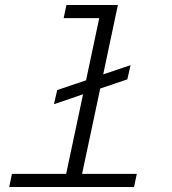

<svg xmlns="http://www.w3.org/2000/svg" viewBox="-20 -752 690 772"><path d="M210 -390 326 -429 379 -679H236L247 -732H454L395 -453L505 -490L492 -433L383 -396L310 -53H530L519 0H17L28 -53H246L314 -373L197 -333Z"/></svg>

Font: Azeret Mono Light
Style: Italic
Weight: 300
Italic angle: -12°
Designer: Martin Vácha
Foundry: Displaay
Version: Version 1.000; Glyphs 3.0.3, build 3074